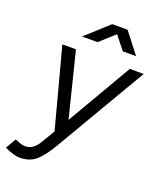

<svg xmlns="http://www.w3.org/2000/svg" viewBox="-219 -815 943 1129"><g transform="rotate(20 252.5 -250.0)"><path d="M-54 184 -16 119Q26 138 47 138Q99 138 132 81L182 -3L50 -500H135L236 -95L472 -500H559L224 71Q180 146 141 179Q102 212 41 212Q4 212 -54 184ZM285 -712H381L481 -583H398L332 -666L240 -583H143Z"/></g></svg>

Font: Oak Sans
Style: Italic
Weight: 400
Italic angle: -9.49998°
Foundry: Erik Kennedy, Walven
Version: Version 1.000